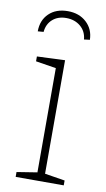

<svg xmlns="http://www.w3.org/2000/svg" viewBox="-85 -776 452 818"><g transform="rotate(10 141.0 -367.0)"><path d="M252 -21V0H44V-21L132 -35V-486L44 -500V-521L165 -526V-35ZM141 -734Q190 -734 221.5 -705Q253 -676 254 -630L229 -627Q226 -662 201 -683Q176 -704 139 -704Q103 -704 80 -683.5Q57 -663 54 -629L29 -627Q29 -675 59.5 -704.5Q90 -734 141 -734Z"/></g></svg>

Font: Bitter ExtraLight
Style: Regular
Weight: 200
Designer: Sol Matas, and Bitter project Authors
Foundry: Sol Matas
Version: Version 2.001